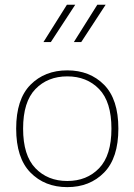

<svg xmlns="http://www.w3.org/2000/svg" viewBox="-20 -785 568 811"><path d="M264.2 -462.4Q346.7 -462.4 398.7 -408.7Q450.7 -355 450.7 -241.7Q450.7 -128.4 398.7 -74.5Q346.7 -20.5 264.2 -20.5Q181.6 -20.5 129.6 -74.5Q77.6 -128.4 77.6 -241.7Q77.6 -355 129.6 -408.7Q181.6 -462.4 264.2 -462.4ZM264.2 -487.8Q168.9 -487.8 108.6 -426.8Q48.3 -365.7 48.3 -241.7Q48.3 -117.7 108.6 -56.2Q168.9 5.4 264.2 5.4Q359.4 5.4 419.7 -56.2Q480 -117.7 480 -241.7Q480 -365.7 419.7 -426.8Q359.4 -487.8 264.2 -487.8ZM262.7 -765.1 163.6 -607.4H194.8L297.9 -765.1ZM391.1 -765.1 292 -607.4H323.2L426.3 -765.1Z"/></svg>

Font: Estedad-FD VF
Style: Regular
Weight: 100
Designer: Amin Abedi
Version: Version 7.3